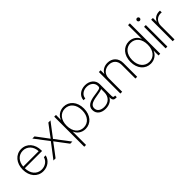

<svg xmlns="http://www.w3.org/2000/svg" viewBox="167 -1888 3251 3251"><g transform="rotate(-45 1793.0 -262.0)"><path d="M264.2 9.3C368.7 9.3 457.5 -56.2 480 -154.3H436.5C416.5 -79.6 346.7 -30.8 264.2 -30.8C151.4 -30.8 77.1 -121.6 75.7 -250H488.8V-265.1C488.8 -414.6 397.9 -524.9 262.2 -524.9C127.4 -524.9 33.2 -412.1 33.2 -257.3C33.2 -103 124.5 9.3 264.2 9.3ZM76.7 -288.6C85 -405.8 158.2 -484.9 262.2 -484.9C365.7 -484.9 441.4 -404.8 445.8 -288.6Z M511.2 0H562.5L667.5 -138.2L738.3 -232.9L809.1 -138.2L913.6 0H964.8L764.2 -263.7L955.6 -515.6H904.8L812 -393.1L738.8 -293.9L665 -393.1L572.8 -515.6H521.5L712.4 -263.2Z M1044.9 204.1H1087.9V-117.2H1088.4C1115.2 -43 1187 8.3 1274.4 8.3C1405.8 8.3 1500 -97.2 1500 -257.8C1500 -417.5 1404.8 -523.9 1274.4 -523.9C1187 -523.9 1111.3 -471.2 1087.9 -397H1086.9V-515.6H1044.9ZM1270.5 -31.2C1159.2 -31.2 1085.4 -119.1 1085.4 -257.8C1085.4 -396.5 1159.2 -484.4 1270.5 -484.4C1377.4 -484.4 1457 -399.4 1457 -257.8C1457 -116.2 1377.4 -31.2 1270.5 -31.2Z M1756.8 7.8C1849.1 7.8 1913.6 -34.2 1938.5 -91.3L1939.5 -62C1941.9 -21.5 1962.4 0 1998 0H2027.3V-39.1H2006.8C1988.3 -39.1 1980 -51.3 1980 -79.1V-359.4C1980 -455.1 1899.4 -523.9 1789.6 -523.9C1678.2 -523.9 1594.7 -454.1 1593.3 -361.3H1636.2C1637.7 -431.2 1703.6 -484.9 1789.6 -484.9C1875 -484.9 1937.5 -431.2 1937.5 -357.9C1937.5 -324.2 1929.2 -316.4 1897.5 -307.6C1868.2 -299.8 1831.1 -294.4 1784.7 -288.1C1655.8 -271 1580.6 -230 1580.6 -138.7C1580.6 -39.1 1663.1 7.8 1756.8 7.8ZM1760.7 -31.7C1683.6 -31.7 1624 -68.4 1624 -136.7C1624 -201.2 1673.3 -231.4 1793 -251C1862.3 -262.7 1904.3 -268.6 1937.5 -285.2V-207.5C1937.5 -97.2 1864.7 -31.7 1760.7 -31.7Z M2157.2 -324.7C2157.2 -422.9 2228 -483.9 2320.8 -483.9C2412.6 -483.9 2473.6 -424.8 2473.6 -328.6V0H2516.1V-330.6C2516.1 -451.2 2435.1 -523.9 2326.2 -523.9C2253.9 -523.9 2189 -491.7 2156.2 -425.3V-515.6H2114.3V0H2157.2Z M2838.9 8.3C2926.3 8.3 2999 -43 3025.4 -117.2H3026.4V0H3068.4V-727.5H3025.4V-397H3024.9C3001 -471.2 2926.3 -523.9 2838.9 -523.9C2708.5 -523.9 2613.3 -417.5 2613.3 -257.8C2613.3 -97.2 2707.5 8.3 2838.9 8.3ZM2842.8 -31.2C2735.8 -31.2 2656.2 -116.2 2656.2 -257.8C2656.2 -399.4 2735.8 -484.4 2842.8 -484.4C2954.1 -484.4 3027.8 -396.5 3027.8 -257.8C3027.8 -119.1 2954.1 -31.2 2842.8 -31.2Z M3196.3 0H3239.3V-515.6H3196.3ZM3217.8 -638.7C3236.8 -638.7 3252 -653.8 3252 -672.9C3252 -691.9 3236.8 -707 3217.8 -707C3198.7 -707 3183.6 -691.9 3183.6 -672.9C3183.6 -653.8 3198.7 -638.7 3217.8 -638.7Z M3367.2 0H3410.2V-327.1C3410.2 -419.9 3473.1 -478.5 3556.2 -478.5C3567.9 -478.5 3576.2 -477.1 3581.1 -476.6V-519C3574.7 -519.5 3570.3 -520 3561.5 -520C3490.2 -520 3433.1 -482.9 3409.7 -424.3H3408.7V-515.6H3367.2Z"/></g></svg>

Font: Raveo Display Display ExLight
Style: Regular
Weight: 200
Designer: Jakub Foglar, Rasmus Andersson (Inter)
Foundry: Jakubfoglar.com
Version: Version 1.100;Glyphs 3.2.3 (3260)